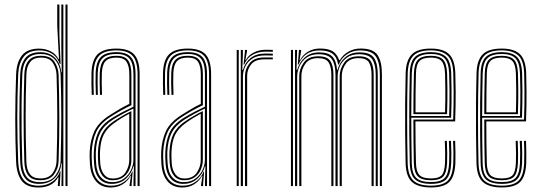

<svg xmlns="http://www.w3.org/2000/svg" viewBox="-20 -820 2382 846"><path d="M277.5 0H268.5V-800H277.5ZM259.2 0H250.8L252.5 -100.2H250.2Q246.5 -59.2 220.5 -34.5Q194.5 -9.8 152.5 -9.8Q110.5 -9.8 90.8 -34.4Q71 -59 69 -107.5Q65.5 -201.2 65.4 -295.1Q65.2 -389 69 -492.5Q70.8 -536.8 91.1 -563.4Q111.5 -590 157.8 -590Q198 -590 222 -565.5Q246 -541 249.8 -502H252L250.2 -609.8V-800H259.2ZM149.2 6.2Q99.2 6.2 76.4 -22.6Q53.5 -51.5 51 -107.2Q47.2 -199.5 47.2 -294.6Q47.2 -389.8 51 -492.2Q53.2 -547.5 77.5 -576.6Q101.8 -605.8 152.5 -605.8Q179.8 -605.8 202.9 -594.2Q226 -582.8 237.5 -559.8H239.8L232.2 -706V-800H241.8V-664.5L247 -537.8H243.5Q233.2 -568 209.8 -582.9Q186.2 -597.8 154.8 -597.8Q104 -597.8 83 -568.1Q62 -538.5 60.2 -492.8Q56.2 -394.5 56.2 -300.8Q56.2 -207 60.2 -107.2Q62.2 -57.8 82.6 -29.8Q103 -1.8 150.8 -1.8Q186 -1.8 211 -19.8Q236 -37.8 244.5 -65.5H246.8L243.2 0H234.8L235 -5.8L237.8 -38.5H236Q210.5 6.2 149.2 6.2ZM156 -17.5Q203.2 -17.5 224.6 -47.1Q246 -76.8 247 -109.8Q249.8 -206.8 250 -301.2Q250.2 -395.8 247 -490.5Q246.2 -512 237.4 -533.1Q228.5 -554.2 209.4 -568.1Q190.2 -582 159 -582Q116.8 -582 98.1 -557.5Q79.5 -533 78.2 -492.5Q75.8 -422.8 75.1 -360.9Q74.5 -299 75.2 -237.4Q76 -175.8 78.2 -107.2Q79.5 -65.5 96.8 -41.5Q114 -17.5 156 -17.5ZM157.8 -25.8Q120.2 -25.8 104.2 -47.5Q88.2 -69.2 87.2 -107.8Q83.8 -212 84 -305.4Q84.2 -398.8 87.2 -492.5Q88.2 -531.2 105.8 -552.8Q123.2 -574.2 160.2 -574.2Q203.2 -574.2 220.2 -547.6Q237.2 -521 238.2 -490.8Q241.2 -396 241.4 -303.1Q241.5 -210.2 238.2 -110Q237.2 -77.8 218.2 -51.8Q199.2 -25.8 157.8 -25.8ZM158 -33.8Q195.5 -33.8 211.9 -57.2Q228.2 -80.8 229.2 -110Q232.5 -211 232.4 -304.8Q232.2 -398.5 229.2 -490.5Q228.2 -518.5 213.4 -542.4Q198.5 -566.2 160.5 -566.2Q127.8 -566.2 112.5 -546.2Q97.2 -526.2 96.2 -492Q93 -396.8 93 -303.5Q93 -210.2 96.2 -108Q97.2 -72.8 111.4 -53.2Q125.5 -33.8 158 -33.8Z M586.2 0V-492.5Q586.2 -549 564.5 -573.5Q542.8 -598 492.8 -598Q440.5 -598 417.2 -574.8Q394 -551.5 392.2 -498.5Q391.5 -476.8 392 -451.5Q392.5 -426.2 393.2 -402H384.2Q383.2 -427 382.9 -452Q382.5 -477 383.2 -498.8Q385 -556.2 410.5 -581.1Q436 -606 492.8 -606Q547.8 -606 571.5 -579.6Q595.2 -553.2 595.2 -492.5V0ZM568.2 0V-22.2L570.2 -87.8H568.2Q559.8 -56 535 -32.9Q510.2 -9.8 472 -9.8Q437.2 -9.8 417.1 -33.2Q397 -56.8 394.5 -100.2Q393.5 -116.8 393.1 -127.6Q392.8 -138.5 393.5 -150.8Q395.5 -198 411.4 -234.1Q427.2 -270.2 472.2 -299Q495.2 -313.5 522.1 -327.4Q549 -341.2 568 -350V-492.5Q568 -540.5 550.6 -561.4Q533.2 -582.2 492.8 -582.2Q450.2 -582.2 431.1 -562.6Q412 -543 410.5 -497.8Q409.8 -476 410.1 -450.8Q410.5 -425.5 411.2 -402H402.5Q401.5 -426.2 401.1 -451.8Q400.8 -477.2 401.5 -498Q403 -547.2 424.2 -568.8Q445.5 -590.2 492.8 -590.2Q538 -590.2 557.6 -567.5Q577.2 -544.8 577.2 -492.5V0ZM468.2 6.2Q426 6.2 402.6 -21.8Q379.2 -49.8 376.2 -99.2Q375 -115.5 374.9 -128.6Q374.8 -141.8 375.2 -151.8Q377.8 -202.5 396 -241.9Q414.2 -281.2 464.5 -313.2Q487.8 -328 508.1 -340Q528.5 -352 549.8 -362.2V-492.5Q549.8 -527.8 538 -547Q526.2 -566.2 492.8 -566.2Q458.5 -566.2 444.1 -549.6Q429.8 -533 428.8 -497Q428 -478 428.2 -455.1Q428.5 -432.2 429.5 -402H420.5Q419.5 -432.5 419.2 -455.4Q419 -478.2 419.5 -497.5Q421 -538 437.8 -556.1Q454.5 -574.2 492.8 -574.2Q530.8 -574.2 544.9 -553.5Q559 -532.8 559 -492.5V-356.5Q534.5 -345 511.4 -332Q488.2 -319 467.8 -305.8Q420.8 -275.8 403.6 -238.1Q386.5 -200.5 384.2 -151.2Q383.8 -137.8 384 -127.1Q384.2 -116.5 385.2 -99.8Q388.2 -52.5 410.1 -27.1Q432 -1.8 470.2 -1.8Q503 -1.8 527 -18.9Q551 -36 562.5 -64.2H564.5L560 -9.2V0H550.8V-4.5L557 -45H555.2Q542.5 -21.2 519.8 -7.5Q497 6.2 468.2 6.2ZM474.5 -17.5Q505.5 -17.5 526.2 -33.1Q547 -48.8 557.4 -71.6Q567.8 -94.5 567.8 -115.5V-341.8Q547.2 -332.2 522.4 -318.9Q497.5 -305.5 476.2 -292Q437.5 -266.8 420.9 -233.5Q404.2 -200.2 402.2 -149Q401.8 -136 402.2 -125.9Q402.8 -115.8 403.5 -101Q406 -59.5 424.8 -38.5Q443.5 -17.5 474.5 -17.5ZM475.8 -25.8Q447.5 -25.8 431.4 -45.9Q415.2 -66 412.8 -101.5Q410.8 -129 411.5 -148.8Q413.5 -198.5 429.1 -229.9Q444.8 -261.2 480 -285Q496.5 -296.2 517.6 -308.5Q538.8 -320.8 558.8 -330.5V-114.8Q558.8 -94.2 550.2 -73.6Q541.8 -53 523.5 -39.4Q505.2 -25.8 475.8 -25.8ZM476.8 -33.5Q515.2 -33.5 532.4 -59.6Q549.5 -85.8 549.5 -114.5V-319Q533.8 -310.5 517.1 -300.4Q500.5 -290.2 483.5 -278Q451 -254.8 436.6 -225.8Q422.2 -196.8 420.5 -148.5Q420.2 -137.8 420.5 -127.2Q420.8 -116.8 421.5 -102.5Q423.5 -71.2 437.6 -52.4Q451.8 -33.5 476.8 -33.5Z M901.2 0V-492.5Q901.2 -549 879.5 -573.5Q857.8 -598 807.8 -598Q755.5 -598 732.2 -574.8Q709 -551.5 707.2 -498.5Q706.5 -476.8 707 -451.5Q707.5 -426.2 708.2 -402H699.2Q698.2 -427 697.9 -452Q697.5 -477 698.2 -498.8Q700 -556.2 725.5 -581.1Q751 -606 807.8 -606Q862.8 -606 886.5 -579.6Q910.2 -553.2 910.2 -492.5V0ZM883.2 0V-22.2L885.2 -87.8H883.2Q874.8 -56 850 -32.9Q825.2 -9.8 787 -9.8Q752.2 -9.8 732.1 -33.2Q712 -56.8 709.5 -100.2Q708.5 -116.8 708.1 -127.6Q707.8 -138.5 708.5 -150.8Q710.5 -198 726.4 -234.1Q742.2 -270.2 787.2 -299Q810.2 -313.5 837.1 -327.4Q864 -341.2 883 -350V-492.5Q883 -540.5 865.6 -561.4Q848.2 -582.2 807.8 -582.2Q765.2 -582.2 746.1 -562.6Q727 -543 725.5 -497.8Q724.8 -476 725.1 -450.8Q725.5 -425.5 726.2 -402H717.5Q716.5 -426.2 716.1 -451.8Q715.8 -477.2 716.5 -498Q718 -547.2 739.2 -568.8Q760.5 -590.2 807.8 -590.2Q853 -590.2 872.6 -567.5Q892.2 -544.8 892.2 -492.5V0ZM783.2 6.2Q741 6.2 717.6 -21.8Q694.2 -49.8 691.2 -99.2Q690 -115.5 689.9 -128.6Q689.8 -141.8 690.2 -151.8Q692.8 -202.5 711 -241.9Q729.2 -281.2 779.5 -313.2Q802.8 -328 823.1 -340Q843.5 -352 864.8 -362.2V-492.5Q864.8 -527.8 853 -547Q841.2 -566.2 807.8 -566.2Q773.5 -566.2 759.1 -549.6Q744.8 -533 743.8 -497Q743 -478 743.2 -455.1Q743.5 -432.2 744.5 -402H735.5Q734.5 -432.5 734.2 -455.4Q734 -478.2 734.5 -497.5Q736 -538 752.8 -556.1Q769.5 -574.2 807.8 -574.2Q845.8 -574.2 859.9 -553.5Q874 -532.8 874 -492.5V-356.5Q849.5 -345 826.4 -332Q803.2 -319 782.8 -305.8Q735.8 -275.8 718.6 -238.1Q701.5 -200.5 699.2 -151.2Q698.8 -137.8 699 -127.1Q699.2 -116.5 700.2 -99.8Q703.2 -52.5 725.1 -27.1Q747 -1.8 785.2 -1.8Q818 -1.8 842 -18.9Q866 -36 877.5 -64.2H879.5L875 -9.2V0H865.8V-4.5L872 -45H870.2Q857.5 -21.2 834.8 -7.5Q812 6.2 783.2 6.2ZM789.5 -17.5Q820.5 -17.5 841.2 -33.1Q862 -48.8 872.4 -71.6Q882.8 -94.5 882.8 -115.5V-341.8Q862.2 -332.2 837.4 -318.9Q812.5 -305.5 791.2 -292Q752.5 -266.8 735.9 -233.5Q719.2 -200.2 717.2 -149Q716.8 -136 717.2 -125.9Q717.8 -115.8 718.5 -101Q721 -59.5 739.8 -38.5Q758.5 -17.5 789.5 -17.5ZM790.8 -25.8Q762.5 -25.8 746.4 -45.9Q730.2 -66 727.8 -101.5Q725.8 -129 726.5 -148.8Q728.5 -198.5 744.1 -229.9Q759.8 -261.2 795 -285Q811.5 -296.2 832.6 -308.5Q853.8 -320.8 873.8 -330.5V-114.8Q873.8 -94.2 865.2 -73.6Q856.8 -53 838.5 -39.4Q820.2 -25.8 790.8 -25.8ZM791.8 -33.5Q830.2 -33.5 847.4 -59.6Q864.5 -85.8 864.5 -114.5V-319Q848.8 -310.5 832.1 -300.4Q815.5 -290.2 798.5 -278Q766 -254.8 751.6 -225.8Q737.2 -196.8 735.5 -148.5Q735.2 -137.8 735.5 -127.2Q735.8 -116.8 736.5 -102.5Q738.5 -71.2 752.6 -52.4Q766.8 -33.5 791.8 -33.5Z M1053.2 -535.8 1059 -590.8V-600H1068.5V-595.5L1061.2 -555H1063Q1074.8 -577.5 1099 -589.1Q1123.2 -600.8 1150.2 -600.8Q1163 -600.8 1182.2 -600.2V-592Q1165 -592.5 1150.8 -592.5Q1118.2 -592.5 1093.5 -579Q1068.8 -565.5 1056.2 -535.8ZM1041 0V-600H1050.2V-577.8L1047.5 -512.2H1050.5Q1060.2 -545.5 1085 -564.8Q1109.8 -584 1147.5 -584Q1156.5 -584 1165.9 -583.9Q1175.2 -583.8 1182.2 -583.5V-575.2Q1175 -575.5 1165.4 -575.6Q1155.8 -575.8 1146.5 -575.8Q1112.8 -575.8 1091.6 -561.6Q1070.5 -547.5 1060.5 -526.4Q1050.5 -505.2 1050.5 -484.5V0ZM1023 0V-600H1032V0ZM1059.5 0V-485.2Q1059.5 -516.2 1079.8 -541.5Q1100 -566.8 1143.8 -566.8H1182.2V-558.5H1143.8Q1104.5 -558.5 1086.8 -536.5Q1069 -514.5 1069 -485.5V0Z M1653.8 0V-492.8Q1653.8 -543.5 1636.2 -570.6Q1618.8 -597.8 1566.5 -597.8Q1533.8 -597.8 1508.8 -580.8Q1483.8 -563.8 1472.8 -535.8H1470Q1464 -569.5 1444.6 -583.6Q1425.2 -597.8 1388 -597.8Q1321.5 -597.8 1295.2 -535.8H1292.2L1297.5 -600H1306.8V-595L1300 -555H1302Q1314.2 -578.5 1337.5 -592.4Q1360.8 -606.2 1390 -606.2Q1425.8 -606.2 1445.4 -594.4Q1465 -582.5 1474.5 -555H1477.2Q1491.8 -579.5 1516.1 -592.9Q1540.5 -606.2 1568.5 -606.2Q1624.8 -606.2 1643.8 -577.1Q1662.8 -548 1662.8 -494V0ZM1262 0V-600H1271V0ZM1280 0V-600H1289.2L1286.5 -512.2H1289.5Q1298.8 -545.8 1323.6 -567.5Q1348.5 -589.2 1386.2 -589.2Q1425.8 -589.2 1443.8 -571.2Q1461.8 -553.2 1465.2 -512.2H1467.2Q1476.2 -545.8 1501.4 -567.6Q1526.5 -589.5 1564.2 -589.2Q1612.2 -589.2 1628.4 -564.2Q1644.5 -539.2 1644.5 -492.5V0H1635.5V-491.8Q1635.5 -534.8 1620.8 -557.9Q1606 -581 1562 -581Q1529.2 -581 1508.4 -565.8Q1487.5 -550.5 1477.6 -528.1Q1467.8 -505.8 1467.8 -484.5V0H1458.2V-491.8Q1458.2 -534.8 1443.1 -557.9Q1428 -581 1383.8 -581Q1351 -581 1330.2 -565.8Q1309.5 -550.5 1299.5 -528.1Q1289.5 -505.8 1289.5 -484.5V0ZM1298.5 0V-485.2Q1298.5 -516 1318.4 -544Q1338.2 -572 1382.5 -572Q1422 -572 1435.6 -551Q1449.2 -530 1449.2 -490.5V0H1440V-490Q1440 -525.5 1428.1 -544.6Q1416.2 -563.8 1381.5 -563.8Q1342.8 -563.8 1325.4 -539Q1308 -514.2 1308 -485.5V0ZM1476.8 0V-485Q1476.8 -516 1496.5 -544Q1516.2 -572 1560.5 -572Q1600.2 -572 1613.4 -551Q1626.5 -530 1626.5 -490.5V0H1617.2V-490Q1617.2 -524 1606.4 -543.9Q1595.5 -563.8 1559.5 -563.8Q1521 -563.8 1503.5 -539Q1486 -514.2 1486 -485.5V0Z M1879.2 6Q1822.2 6 1795.5 -18Q1768.8 -42 1767.2 -101.2Q1765.8 -161.8 1765.2 -229.8Q1764.8 -297.8 1765.2 -366.4Q1765.8 -435 1767.5 -497.5Q1769 -554 1794.2 -580Q1819.5 -606 1878.8 -606Q1932 -606 1957.9 -582Q1983.8 -558 1986.2 -498.8Q1987.2 -472.5 1987.8 -414.9Q1988.2 -357.2 1985.5 -285.2H1810.5Q1810.5 -234.5 1811.1 -191.2Q1811.8 -148 1812.8 -103.8Q1813.5 -64.5 1827.8 -49.1Q1842 -33.8 1879.2 -33.8Q1913.2 -33.8 1926.2 -47.9Q1939.2 -62 1941 -103.5Q1941.8 -120.8 1941.5 -145.9Q1941.2 -171 1940 -199.2H1949Q1950.2 -170 1950.5 -145.6Q1950.8 -121.2 1950 -103Q1948 -58 1932.6 -41.9Q1917.2 -25.8 1879.2 -25.8Q1837.8 -25.8 1821.1 -42.9Q1804.5 -60 1803.5 -103Q1802.5 -141.8 1802 -193.8Q1801.5 -245.8 1801.5 -293.2H1976.8Q1979.2 -363 1978.8 -417.9Q1978.2 -472.8 1977.2 -498.8Q1975 -556.2 1950 -577.1Q1925 -598 1878.8 -598Q1823 -598 1800.5 -573.5Q1778 -549 1776.5 -497Q1774 -403 1774 -298.2Q1774 -193.5 1776.2 -101.8Q1777.8 -46.2 1802 -24.1Q1826.2 -2 1879.2 -2Q1930.8 -2 1952.8 -24Q1974.8 -46 1977.2 -101.8Q1978 -118.5 1977.9 -144.8Q1977.8 -171 1976.2 -199.2H1985.5Q1986.5 -173.8 1986.9 -147.5Q1987.2 -121.2 1986.5 -101.2Q1983.8 -42.5 1959.6 -18.2Q1935.5 6 1879.2 6ZM1879.2 -9.8Q1829.2 -9.8 1808 -30.5Q1786.8 -51.2 1785.5 -102Q1783.8 -165.5 1783.2 -234.9Q1782.8 -304.2 1783.4 -371.6Q1784 -439 1785.5 -496.2Q1786.8 -548.5 1808.9 -569.4Q1831 -590.2 1878.8 -590.2Q1922.5 -590.2 1944.2 -570.4Q1966 -550.5 1968.2 -497.8Q1969 -477 1969.6 -424Q1970.2 -371 1967.8 -301.2H1792.2Q1792.2 -244 1792.8 -199.4Q1793.2 -154.8 1794.2 -102.8Q1795 -56.2 1813.5 -37Q1832 -17.8 1879.2 -17.8Q1922.2 -17.8 1939.5 -36Q1956.8 -54.2 1959 -102.5Q1959.8 -120 1959.6 -145.1Q1959.5 -170.2 1958 -199.2H1967.2Q1970 -143.8 1968.2 -102.2Q1965.8 -49.8 1946.2 -29.8Q1926.8 -9.8 1879.2 -9.8ZM1792.2 -309H1959Q1961 -370 1960.5 -423Q1960 -476 1959 -497.2Q1957 -545 1938.4 -563.6Q1919.8 -582.2 1878.8 -582.2Q1835.2 -582.2 1815.5 -563.4Q1795.8 -544.5 1794.5 -496Q1793.5 -459.8 1793 -410.1Q1792.5 -360.5 1792.2 -309ZM1801.5 -317Q1801.5 -358.8 1802 -403.1Q1802.5 -447.5 1803.8 -495.8Q1804.8 -539.5 1821.8 -556.9Q1838.8 -574.2 1878.8 -574.2Q1915.5 -574.2 1931.9 -557.6Q1948.2 -541 1950 -497Q1950.8 -477.8 1951.4 -429.9Q1952 -382 1949.8 -317ZM1810.8 -325H1941Q1942.8 -383 1942.2 -430.6Q1941.8 -478.2 1941 -496.8Q1939.2 -537 1925 -551.6Q1910.8 -566.2 1878.8 -566.2Q1842.8 -566.2 1828.1 -550.8Q1813.5 -535.2 1812.8 -495.5Q1811.8 -455 1811.2 -414.5Q1810.8 -374 1810.8 -325Z M2191.5 6Q2134.5 6 2107.8 -18Q2081 -42 2079.5 -101.2Q2078 -161.8 2077.5 -229.8Q2077 -297.8 2077.5 -366.4Q2078 -435 2079.8 -497.5Q2081.2 -554 2106.5 -580Q2131.8 -606 2191 -606Q2244.2 -606 2270.1 -582Q2296 -558 2298.5 -498.8Q2299.5 -472.5 2300 -414.9Q2300.5 -357.2 2297.8 -285.2H2122.8Q2122.8 -234.5 2123.4 -191.2Q2124 -148 2125 -103.8Q2125.8 -64.5 2140 -49.1Q2154.2 -33.8 2191.5 -33.8Q2225.5 -33.8 2238.5 -47.9Q2251.5 -62 2253.2 -103.5Q2254 -120.8 2253.8 -145.9Q2253.5 -171 2252.2 -199.2H2261.2Q2262.5 -170 2262.8 -145.6Q2263 -121.2 2262.2 -103Q2260.2 -58 2244.9 -41.9Q2229.5 -25.8 2191.5 -25.8Q2150 -25.8 2133.4 -42.9Q2116.8 -60 2115.8 -103Q2114.8 -141.8 2114.2 -193.8Q2113.8 -245.8 2113.8 -293.2H2289Q2291.5 -363 2291 -417.9Q2290.5 -472.8 2289.5 -498.8Q2287.2 -556.2 2262.2 -577.1Q2237.2 -598 2191 -598Q2135.2 -598 2112.8 -573.5Q2090.2 -549 2088.8 -497Q2086.2 -403 2086.2 -298.2Q2086.2 -193.5 2088.5 -101.8Q2090 -46.2 2114.2 -24.1Q2138.5 -2 2191.5 -2Q2243 -2 2265 -24Q2287 -46 2289.5 -101.8Q2290.2 -118.5 2290.1 -144.8Q2290 -171 2288.5 -199.2H2297.8Q2298.8 -173.8 2299.1 -147.5Q2299.5 -121.2 2298.8 -101.2Q2296 -42.5 2271.9 -18.2Q2247.8 6 2191.5 6ZM2191.5 -9.8Q2141.5 -9.8 2120.2 -30.5Q2099 -51.2 2097.8 -102Q2096 -165.5 2095.5 -234.9Q2095 -304.2 2095.6 -371.6Q2096.2 -439 2097.8 -496.2Q2099 -548.5 2121.1 -569.4Q2143.2 -590.2 2191 -590.2Q2234.8 -590.2 2256.5 -570.4Q2278.2 -550.5 2280.5 -497.8Q2281.2 -477 2281.9 -424Q2282.5 -371 2280 -301.2H2104.5Q2104.5 -244 2105 -199.4Q2105.5 -154.8 2106.5 -102.8Q2107.2 -56.2 2125.8 -37Q2144.2 -17.8 2191.5 -17.8Q2234.5 -17.8 2251.8 -36Q2269 -54.2 2271.2 -102.5Q2272 -120 2271.9 -145.1Q2271.8 -170.2 2270.2 -199.2H2279.5Q2282.2 -143.8 2280.5 -102.2Q2278 -49.8 2258.5 -29.8Q2239 -9.8 2191.5 -9.8ZM2104.5 -309H2271.2Q2273.2 -370 2272.8 -423Q2272.2 -476 2271.2 -497.2Q2269.2 -545 2250.6 -563.6Q2232 -582.2 2191 -582.2Q2147.5 -582.2 2127.8 -563.4Q2108 -544.5 2106.8 -496Q2105.8 -459.8 2105.2 -410.1Q2104.8 -360.5 2104.5 -309ZM2113.8 -317Q2113.8 -358.8 2114.2 -403.1Q2114.8 -447.5 2116 -495.8Q2117 -539.5 2134 -556.9Q2151 -574.2 2191 -574.2Q2227.8 -574.2 2244.1 -557.6Q2260.5 -541 2262.2 -497Q2263 -477.8 2263.6 -429.9Q2264.2 -382 2262 -317ZM2123 -325H2253.2Q2255 -383 2254.5 -430.6Q2254 -478.2 2253.2 -496.8Q2251.5 -537 2237.2 -551.6Q2223 -566.2 2191 -566.2Q2155 -566.2 2140.4 -550.8Q2125.8 -535.2 2125 -495.5Q2124 -455 2123.5 -414.5Q2123 -374 2123 -325Z"/></svg>

Font: Big Shoulders Inline Display Light
Style: Regular
Weight: 300
Designer: Patric King
Foundry: XO Type Co
Version: Version 1.000